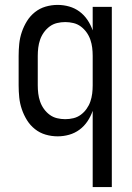

<svg xmlns="http://www.w3.org/2000/svg" viewBox="-20 -548 540 783"><path d="M358 215V-96Q350 -73 336.5 -53Q323 -33 304 -19Q285 -5 262 1.5Q239 8 215 8Q190 8 166 1Q142 -6 122.5 -21.5Q103 -37 90 -58Q77 -79 69 -102.5Q61 -126 58.5 -150.5Q56 -175 56 -200V-320Q56 -345 58.5 -369.5Q61 -394 69 -417.5Q77 -441 90 -462Q103 -483 122.5 -498.5Q142 -514 166 -521Q190 -528 215 -528Q239 -528 262 -521.5Q285 -515 304 -501Q323 -487 336.5 -467Q350 -447 358 -424V-520H436V215ZM246 -62Q263 -62 279.5 -66Q296 -70 309.5 -80Q323 -90 333 -104Q343 -118 348.5 -134Q354 -150 356 -166.5Q358 -183 358 -200V-320Q358 -337 356 -353.5Q354 -370 348.5 -386Q343 -402 333 -416Q323 -430 309.5 -440Q296 -450 279.5 -454Q263 -458 246 -458Q229 -458 212.5 -454Q196 -450 182.5 -440Q169 -430 159 -416Q149 -402 143.5 -386Q138 -370 136 -353.5Q134 -337 134 -320V-200Q134 -183 136 -166.5Q138 -150 143.5 -134Q149 -118 159 -104Q169 -90 182.5 -80Q196 -70 212.5 -66Q229 -62 246 -62Z"/></svg>

Font: Iosevka Custom
Style: Regular
Weight: 400
Monospace: yes
Designer: Belleve Invis
Foundry: Belleve Invis
Version: Version 32.5.0; ttfautohint (v1.8.4)